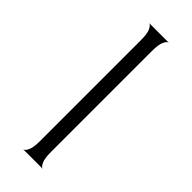

<svg xmlns="http://www.w3.org/2000/svg" viewBox="-206 -623 646 646"><g transform="rotate(45 117.0 -300.0)"><path d="M70 0Q77 0 84 -14Q91 -28 91 -60V-540Q91 -572 84 -585.5Q77 -599 70 -600H164Q157 -600 150 -586Q143 -572 143 -539V-60Q143 -28 150 -14Q157 0 164 0Z"/></g></svg>

Font: Red Rose Light
Style: Regular
Weight: 300
Designer: Jaikishan Patel
Version: Version 1.001; ttfautohint (v1.8.3)